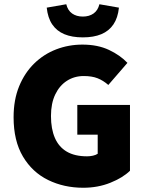

<svg xmlns="http://www.w3.org/2000/svg" viewBox="-20 -872 686 904"><path d="M372 12Q281 12 206.5 -24.5Q132 -61 88 -135Q44 -209 44 -320Q44 -402 70 -465.5Q96 -529 141 -573Q186 -617 244.5 -639.5Q303 -662 368 -662Q440 -662 493 -637Q546 -612 580 -576L490 -472Q466 -493 439.5 -503.5Q413 -514 374 -514Q330 -514 295 -491.5Q260 -469 240 -427Q220 -385 220 -326Q220 -265 238.5 -222.5Q257 -180 294.5 -158Q332 -136 390 -136Q404 -136 417.5 -139Q431 -142 440 -148V-238H344V-378H592V-68Q558 -35 499.5 -11.5Q441 12 372 12ZM370 -696Q319 -696 283 -711Q247 -726 226 -757Q205 -788 200 -836L292 -852Q299 -823 319.5 -808.5Q340 -794 370 -794Q400 -794 420.5 -808.5Q441 -823 448 -852L540 -836Q535 -788 514 -757Q493 -726 457 -711Q421 -696 370 -696Z"/></svg>

Font: Mada Black
Style: Regular
Weight: 900
Designer: Khaled Hosny
Version: Version 1.5